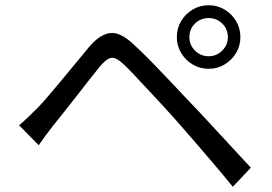

<svg xmlns="http://www.w3.org/2000/svg" viewBox="-20 -742 1040 734"><path d="M704 -600Q704 -570 725.5 -548.5Q747 -527 778 -527Q808 -527 829.5 -548.5Q851 -570 851 -600Q851 -631 829.5 -652Q808 -673 778 -673Q747 -673 725.5 -652Q704 -631 704 -600ZM656 -600Q656 -634 672.5 -661.5Q689 -689 716.5 -705.5Q744 -722 778 -722Q811 -722 838.5 -705.5Q866 -689 882.5 -661.5Q899 -634 899 -600Q899 -567 882.5 -539.5Q866 -512 838.5 -495.5Q811 -479 778 -479Q744 -479 716.5 -495.5Q689 -512 672.5 -539.5Q656 -567 656 -600ZM53 -263Q73 -280 88.5 -295Q104 -310 124 -330Q142 -348 165.5 -376Q189 -404 216.5 -436.5Q244 -469 271 -502.5Q298 -536 321 -563Q361 -610 400 -615.5Q439 -621 490 -573Q521 -545 557.5 -507.5Q594 -470 630 -432Q666 -394 695 -363Q729 -328 771 -282.5Q813 -237 857 -189.5Q901 -142 939 -101L870 -28Q835 -71 795.5 -117.5Q756 -164 717.5 -208.5Q679 -253 647 -289Q625 -314 598 -343Q571 -372 544 -401Q517 -430 493.5 -455Q470 -480 454 -495Q425 -523 406.5 -521Q388 -519 362 -488Q344 -466 321 -436.5Q298 -407 273 -375Q248 -343 225 -314Q202 -285 185 -264Q170 -245 154.5 -224Q139 -203 128 -187Z"/></svg>

Font: Noto Sans TC
Style: Regular
Weight: 400
Designer: Ryoko NISHIZUKA  (kana, bopomofo & ideographs); Paul D. Hunt (Latin, Greek & Cyrillic); Sandoll Communications , Soo-you
Foundry: Adobe
Version: Version 2.004-H2;hotconv 1.0.118;makeotfexe 2.5.65603